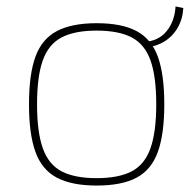

<svg xmlns="http://www.w3.org/2000/svg" viewBox="-20 -564 600 596"><path d="M280 -492Q358 -492 404 -467.5Q450 -443 470 -388Q490 -333 490 -240Q490 -148 470 -92.5Q450 -37 404 -12.5Q358 12 280 12Q203 12 156.5 -12.5Q110 -37 90 -92.5Q70 -148 70 -240Q70 -333 90 -388Q110 -443 156.5 -467.5Q203 -492 280 -492ZM280 -469Q212 -469 171.5 -448Q131 -427 113 -377Q95 -327 95 -240Q95 -154 113 -103.5Q131 -53 171.5 -32Q212 -11 280 -11Q348 -11 388.5 -32Q429 -53 447 -103.5Q465 -154 465 -240Q465 -327 447 -377Q429 -427 388.5 -448Q348 -469 280 -469ZM431 -417 427 -434Q471 -436 496.5 -466.5Q522 -497 525 -544L549 -539Q547 -504 531 -477Q515 -450 489 -434.5Q463 -419 431 -417Z"/></svg>

Font: Exo 2 Thin
Style: Regular
Weight: 250
Designer: Natanael Gama
Foundry: Natanael Gama
Version: Version 2.010